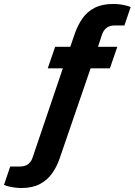

<svg xmlns="http://www.w3.org/2000/svg" viewBox="-35 -752 673 960"><path d="M70.7 188.1Q56.7 188.1 40 186Q23.4 183.9 8.7 180.3Q-6.1 176.7 -15 172.4L16.1 80.5H65.3Q89.7 80.5 105.5 68.8Q121.4 57 128.7 33.7L279.2 -410.3H203.7L240.7 -518H316.3L339 -583.7Q354 -626.7 377.4 -660.3Q400.8 -693.8 438.6 -713.1Q476.4 -732.3 532.6 -732.3Q547.6 -732.3 563.7 -730.2Q579.9 -728.1 594.6 -724.5Q609.4 -720.9 618.2 -716.7L587.1 -624.7H538Q513.6 -624.7 498.1 -613Q482.6 -601.3 474.6 -578L455 -518H551.6L514.5 -410.3H418L263.5 39.4Q249.3 81.7 225.1 115.5Q200.9 149.4 163.5 168.7Q126.1 188.1 70.7 188.1Z"/></svg>

Font: Archivo Variable SemiBold
Style: Italic
Weight: 600
Italic angle: -10°
Designer: Hector Gatti
Foundry: Omnibus-Type
Version: Version 2.001